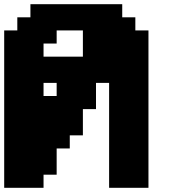

<svg xmlns="http://www.w3.org/2000/svg" viewBox="-20 -895 852 915"><path d="M500 0H687.5V-750H625V-812.5H562.5V-875H125V-812.5H62.5V-750H0V0H187.5V-62.5H250V-187.5H312.5V-250H375V-375H437.5V-500H500ZM250 -437.5H187.5V-500H250ZM375 -625H187.5V-687.5H250V-750H375Z"/></svg>

Font: Faithful 32x
Style: Semibold
Weight: 400
Foundry: Faithful Resource Pack
Version: Version 1.0; January 27, 2023